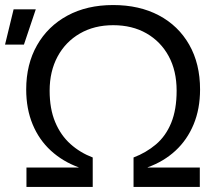

<svg xmlns="http://www.w3.org/2000/svg" viewBox="-40 -742 878 762"><path d="M65 0V-77H272V-78Q209 -101 162 -144Q115 -187 89.5 -248.5Q64 -310 64 -387Q64 -487 107 -562.5Q150 -638 227.5 -680Q305 -722 409 -722Q513 -722 590.5 -681Q668 -640 711 -564.5Q754 -489 754 -387Q754 -310 728.5 -248.5Q703 -187 656.5 -144Q610 -101 546 -78V-77H753V0H490V-117Q540 -136 579 -169Q618 -202 639.5 -254.5Q661 -307 661 -382Q661 -461 629.5 -519Q598 -577 541.5 -609.5Q485 -642 409 -642Q334 -642 277 -609Q220 -576 188.5 -517.5Q157 -459 157 -382Q157 -310 179 -257.5Q201 -205 239.5 -170.5Q278 -136 328 -117V0ZM-20 -565 14 -705H102L55 -565Z"/></svg>

Font: TikTok Sans 24pt
Style: Regular
Weight: 400
Version: Version 4.000